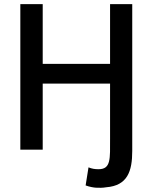

<svg xmlns="http://www.w3.org/2000/svg" viewBox="-20 -721 743 935"><path d="M624 -701V14C624 113 601 183 497 191C480 194 463 194 446 193C434 192 416 189 397 182L411 94C428 101 442 103 460 103C521 103 516 52 516 -46V-314H188V8H79V-701H188V-410H516V-701Z"/></svg>

Font: Repo Medium
Style: Regular
Weight: 500
Designer: Stefan Peev
Foundry: Context Ltd
Version: Version 1.502